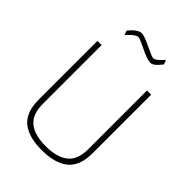

<svg xmlns="http://www.w3.org/2000/svg" viewBox="-265 -1041 1167 1167"><g transform="rotate(45 319.0 -457.5)"><path d="M124 -196Q124 -105 173 -65Q222 -25 317.5 -25Q413 -25 463.5 -64.5Q514 -104 514 -196V-700H550V-196Q550 -87 490.5 -39Q431 9 317.5 9Q204 9 146 -39Q88 -87 88 -196V-700H124ZM475 -885Q436 -833 409 -833Q382 -833 321.5 -863Q261 -893 249 -893Q227 -893 191 -854L179 -841L169 -870Q213 -924 246 -924Q269 -924 329.5 -894.5Q390 -865 402 -865Q420 -865 453 -901L464 -913Z"/></g></svg>

Font: Titillium Web[RUS by Daymarius]
Style: Regular
Weight: 200
Designer: Cyrillization by Daymarius
Foundry: Cyrillization by Daymarius
Version: Version 1.002 September 11, 2018